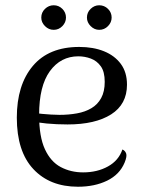

<svg xmlns="http://www.w3.org/2000/svg" viewBox="-20 -700 551 733"><path d="M277.7 12.9Q170.3 12.9 107.3 -54.5Q44.2 -122 44.2 -250.8Q44.2 -375.8 105.4 -448.3Q166.5 -520.8 282.5 -520.8Q336.2 -520.8 377 -504.3Q417.8 -487.8 441.3 -456Q464.8 -424.1 464.8 -376.8Q464.8 -301.8 404.2 -263.3Q343.7 -224.9 237.9 -224.9Q196.3 -224.9 158.3 -228.5Q120.4 -232.1 80.8 -240.2L82.7 -272.6Q108 -268.5 141.3 -265.2Q174.5 -261.9 207 -261.5Q242.5 -261.5 273.9 -267.2Q305.3 -272.8 329.1 -287Q352.9 -301.1 366.3 -325.8Q379.8 -350.5 379.8 -387.5Q379.8 -426.3 364.8 -447Q349.9 -467.8 326.8 -476.4Q303.7 -485 279.1 -485Q211.8 -485 170.5 -428.4Q129.3 -371.8 129.3 -261.3Q129.3 -178.4 151.4 -130.5Q173.5 -82.5 211.9 -62.2Q250.3 -41.9 297.3 -41.9Q351.2 -41.9 392 -64.5Q432.9 -87 447.3 -129.3Q457.2 -125.3 461.5 -114.5Q465.7 -103.6 455.8 -79.4Q436.8 -33.6 389 -10.3Q341.2 12.9 277.7 12.9ZM185 -586.1Q166 -586.1 151.8 -600.3Q137.6 -614.5 137.6 -632.8Q137.6 -652.5 151.8 -666.2Q166 -679.9 185 -679.9Q204.3 -679.9 218.1 -666.1Q231.9 -652.3 231.9 -633Q231.9 -614.5 218.1 -600.3Q204.3 -586.1 185 -586.1ZM358.8 -586.1Q340.3 -586.1 326.1 -600.3Q311.9 -614.5 311.9 -632.8Q311.9 -652.5 326.1 -666.2Q340.3 -679.9 358.6 -679.9Q378.4 -679.9 392.3 -666.1Q406.2 -652.3 406.2 -633Q406.2 -614.5 392.3 -600.3Q378.4 -586.1 358.8 -586.1Z"/></svg>

Font: Arima Thin
Style: Regular
Weight: 100
Designer: Joana Correia and Natanael Gama
Foundry: NDISCOVER
Version: Version 1.101;gftools[0.9.23]